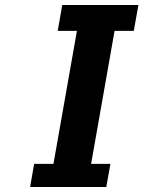

<svg xmlns="http://www.w3.org/2000/svg" viewBox="-20 -745 640 765"><path d="M116 -92H193L286.5 -622H210L228 -725H531.5L513 -622H436.5L343 -92H420L403.5 0H100Z"/></svg>

Font: JuliaMono ExtraBoldItalic
Style: Regular
Weight: 800
Italic angle: -9°
Monospace: yes
Designer: cormullion
Foundry: corm
Version: Version 0.049; ttfautohint (v1.8.4)